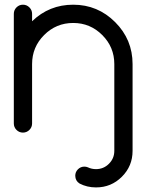

<svg xmlns="http://www.w3.org/2000/svg" viewBox="-20 -567 626 821"><path d="M468.8 78.1V-293Q468.8 -365.7 417.2 -417.2Q365.7 -468.8 293 -468.8Q220.2 -468.8 168.7 -417.2Q117.2 -365.7 117.2 -293V-39.1Q117.2 -22.9 105.7 -11.5Q94.2 0 78.1 0Q62 0 50.5 -11.5Q39.1 -22.9 39.1 -39.1V-507.8Q39.1 -523.9 50.5 -535.4Q62 -546.9 78.1 -546.9Q94.2 -546.9 105.7 -535.4Q117.2 -523.9 117.2 -507.8V-476.1Q190.4 -546.9 293 -546.9Q397.9 -546.9 472.4 -472.4Q546.9 -397.9 546.9 -293V78.1Q546.9 143.1 501.2 188.7Q455.6 234.4 390.6 234.4Q352.1 234.4 320.3 217.8Q302.2 206.5 301.8 184.6Q301.8 168.5 313.2 157Q324.7 145.5 340.8 145.5Q348.6 145.5 355.5 148.4Q371.6 156.2 390.6 156.2Q422.9 156.2 445.8 133.3Q468.8 110.4 468.8 78.1Z"/></svg>

Font: Comfortaa
Style: Regular
Weight: 400
Designer: Johan Aakerlund - aajohan
Foundry: Johan Aakerlund
Version: Version 2.004 2013